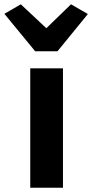

<svg xmlns="http://www.w3.org/2000/svg" viewBox="-60 -875 429 895"><path d="M81 0V-556.5H233.5V0ZM-39.5 -810.5 37 -855 156 -743.5 271 -855 349.5 -809.5 208 -636H104Z"/></svg>

Font: Koeln Type Sans
Style: Bold
Weight: 700
Designer: Eben Sorkin
Foundry: Eben Sorkin
Version: Version 2.001